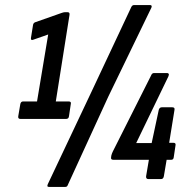

<svg xmlns="http://www.w3.org/2000/svg" viewBox="-20 -706 741 757"><path d="M61 -237Q50 -237 52 -248L60 -295Q62 -306 71 -306H126L170 -570L110 -549Q101 -546 102 -556L110 -606Q111 -615 118 -618L223 -655Q226 -656 229.5 -657Q233 -658 236 -658H246Q256 -658 254 -647L200 -306H251Q262 -306 259 -295L252 -248Q251 -237 240 -237ZM173 31Q163 31 169 19L342 -347L498 -679Q502 -686 508 -686H572Q576 -686 577.5 -683.5Q579 -681 577 -676L407 -325L247 24Q245 31 237 31ZM565 0Q555 0 556 -11L567 -76H427Q416 -76 418 -86L419 -93Q420 -97 421.5 -101Q423 -105 425 -109L575 -407Q579 -418 587 -418H639Q643 -418 645 -415Q647 -412 644 -405L517 -142H578L606 -273Q609 -283 618 -283H659Q670 -283 668 -273L647 -143H664Q674 -143 672 -133L665 -86Q664 -76 655 -76H637L626 -11Q624 0 615 0Z"/></svg>

Font: Sofia Sans Extra Condensed SemiBold
Style: Italic
Weight: 600
Italic angle: -9°
Designer: Botio Nikoltchev, Ani Petrova
Foundry: lettersoup
Version: Version 4.101